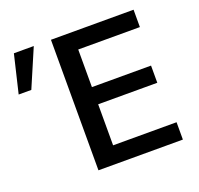

<svg xmlns="http://www.w3.org/2000/svg" viewBox="-313 -860 1036 998"><g transform="rotate(-20 204.5 -361.0)"><path d="M524 -626V-722H67V0H534V-96H183V-323H510V-418H183V-626ZM-28 -722H-138L-188 -512H-118Z"/></g></svg>

Font: Perun Medium
Style: Regular
Weight: 500
Foundry: Copyright (c) Stefan Peev, Context Ltd, 2016
Version: Version 1.089